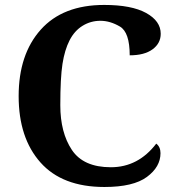

<svg xmlns="http://www.w3.org/2000/svg" viewBox="-20 -744 708 774"><path d="M627 -126.5Q627 -71.3 572.3 -30.8Q517.6 9.8 400.9 9.8Q231 9.8 143.1 -89.1Q55.2 -188 55.2 -356.4Q55.2 -524.9 144.3 -624.5Q233.4 -724.1 399.9 -724.1Q510.3 -724.1 569.1 -691.7Q627.9 -659.2 627.9 -607.9Q627.9 -569.3 595 -545.2Q562 -521 502.9 -521Q502.9 -613.8 463.4 -637Q423.8 -660.2 384.8 -660.2Q345.7 -660.2 313 -640.1Q280.3 -620.1 260.5 -581.5Q240.7 -543 231.9 -486.6Q223.1 -430.2 223.1 -319.8Q223.1 -209.5 269.8 -139.6Q316.4 -69.8 426.8 -69.8Q537.1 -69.8 609.9 -165Q627 -151.9 627 -126.5Z"/></svg>

Font: DroidSerif-Bold
Style: Bold
Weight: 700
Foundry: Ascender Corporation
Version: Version 1.00 build 112